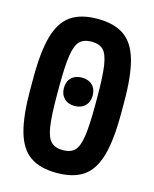

<svg xmlns="http://www.w3.org/2000/svg" viewBox="-113 -816 726 903"><g transform="rotate(15 250.0 -365.0)"><path d="M250 -316Q218 -316 199 -335Q180 -354 180 -385Q180 -417 199 -435.5Q218 -454 250 -454Q282 -454 301 -435.5Q320 -417 320 -385Q320 -354 301 -335Q282 -316 250 -316ZM250 10Q169 10 120.5 -23.5Q72 -57 50.5 -133Q29 -209 29 -335V-395Q29 -522 50.5 -597.5Q72 -673 120.5 -706.5Q169 -740 250 -740Q331 -740 379.5 -706.5Q428 -673 449.5 -597.5Q471 -522 471 -395V-335Q471 -209 449.5 -133Q428 -57 379.5 -23.5Q331 10 250 10ZM250 -101Q288 -101 307.5 -120.5Q327 -140 335 -192.5Q343 -245 343 -344V-386Q343 -485 335 -537.5Q327 -590 307.5 -609.5Q288 -629 250 -629Q213 -629 193 -609.5Q173 -590 165 -537.5Q157 -485 157 -386V-344Q157 -245 165 -192.5Q173 -140 193 -120.5Q213 -101 250 -101Z"/></g></svg>

Font: M PLUS Code Latin SemiBold
Style: Regular
Weight: 600
Designer: Coji Morishita
Foundry: UNDERFOREST DESIGN
Version: Version 1.002; ttfautohint (v1.8.3)